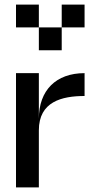

<svg xmlns="http://www.w3.org/2000/svg" viewBox="-20 -820 390 840"><path d="M50 0H150V-250C150 -375 250 -400 350 -400V-500C225 -500 150 -425 150 -300V-500H50ZM50 -700H150V-800H50ZM150 -600H250V-700H150ZM250 -700H350V-800H250Z"/></svg>

Font: LS-VG5000
Style: Regular
Weight: 400
Designer: Justin Bihan, 2021
Foundry: Justin Bihan, 2021
Version: Version 1.000;Glyphs 3.1.2 (3151)